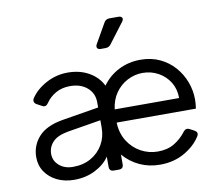

<svg xmlns="http://www.w3.org/2000/svg" viewBox="-85 -892 1154 1007"><g transform="rotate(-10 491.5 -389.0)"><path d="M232 12Q181 12 141 -7.5Q101 -27 78 -61Q55 -95 55 -139Q55 -201 96 -247Q137 -293 226 -308L420 -340V-368Q420 -416 385 -446Q350 -476 294 -476Q251 -476 218 -457.5Q185 -439 165 -409Q151 -388 132 -399L106 -413Q96 -418 93 -427Q90 -436 96 -446Q125 -490 179 -519Q233 -548 294 -548Q358 -548 406.5 -520.5Q455 -493 478 -446Q512 -494 565 -521Q618 -548 681 -548Q739 -548 784.5 -526.5Q830 -505 862 -468.5Q894 -432 911 -386.5Q928 -341 928 -293Q928 -283 927 -270.5Q926 -258 924 -245H502Q504 -188 530.5 -146Q557 -104 599 -81Q641 -58 689 -58Q741 -58 778 -80.5Q815 -103 840 -137Q854 -155 873 -145L896 -133Q918 -121 906 -101Q877 -54 820 -21Q763 12 689 12Q630 12 580.5 -11Q531 -34 495 -76V-24Q495 0 471 0H444Q420 0 420 -24V-78Q394 -39 344 -13.5Q294 12 232 12ZM504 -315H847Q847 -363 824.5 -399.5Q802 -436 764 -457Q726 -478 681 -478Q638 -478 599.5 -458Q561 -438 535.5 -401.5Q510 -365 504 -315ZM237 -56Q292 -56 333 -79.5Q374 -103 397 -143Q420 -183 420 -232V-272L244 -243Q186 -233 160.5 -206Q135 -179 135 -142Q135 -106 163.5 -81Q192 -56 237 -56ZM487 -640Q473 -640 468.5 -648.5Q464 -657 471 -669L531 -774Q540 -790 560 -790H607Q622 -790 626.5 -781.5Q631 -773 622 -761L541 -654Q531 -640 512 -640Z"/></g></svg>

Font: Pitagon Sans Text
Style: Regular
Weight: 400
Designer: Travis Tran
Foundry: Pitagon
Version: Version 1.001; ttfautohint (v1.8.4.7-5d5b);gftools[0.9.26]